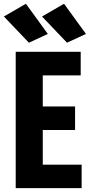

<svg xmlns="http://www.w3.org/2000/svg" viewBox="-34 -981 468 1001"><path d="M47.9 0H391.6V-122.6H189V-303.2H357.4V-425.8H189V-587.9H386.7V-710.9H47.9ZM116.7 -758.3 215.3 -804.2 101.1 -961.4 -13.7 -895ZM315.4 -758.3 414.1 -804.2 299.8 -961.4 185.1 -895Z"/></svg>

Font: Roboto Flex
Style: wght 700 wdth 25 opsz 34 GRAD 0.00 slnt 0.00 XTRA 468 XOPQ 96 YOPQ 79 YTLC 514 YTUC 712 YTAS 750 YTDE -203.00 YTFI 738
Weight: 700
Width: 1
Designer: Berlow after Robertson
Foundry: Google
Version: Version 3.100